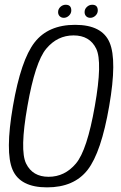

<svg xmlns="http://www.w3.org/2000/svg" viewBox="-20 -784 510 808"><path d="M178 4.5Q65 4.5 33 -69.5Q1 -143.5 34.5 -337.5Q68 -531.5 125.5 -605.5Q183 -679.5 296.2 -679.5Q409.5 -679.5 441.2 -605Q473 -530.5 439.5 -337.5Q406 -143 348.8 -69.2Q291.5 4.5 178 4.5ZM184.5 -40Q252.5 -40 299.5 -95.8Q346.5 -151.5 379 -337.5Q412 -523.5 384.8 -579.2Q357.5 -635 289.5 -635Q221.5 -635 174.8 -579.2Q128 -523.5 95.5 -337.5Q62.5 -151.5 89.8 -95.8Q117 -40 184.5 -40ZM360 -709Q349 -709 342.5 -715.8Q336 -722.5 336 -733Q336 -746 345.8 -755Q355.5 -764 368 -764Q391.5 -764 391.5 -740Q391.5 -727.5 381.8 -718.2Q372 -709 360 -709ZM248.5 -709Q238 -709 231.2 -715.8Q224.5 -722.5 224.5 -733Q224.5 -746 234.2 -755Q244 -764 256.5 -764Q280 -764 280 -740Q280 -727.5 270.2 -718.2Q260.5 -709 248.5 -709Z"/></svg>

Font: Anybody Light
Style: Italic
Weight: 300
Italic angle: -10°
Designer: Tyler Finck
Foundry: Etcetera Type Company
Version: Version 1.010; ttfautohint (v1.8.3) -l 8 -r 50 -G 200 -x 14 